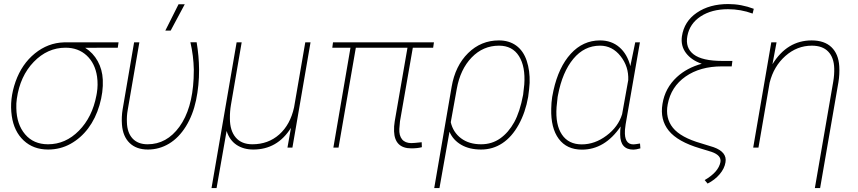

<svg xmlns="http://www.w3.org/2000/svg" viewBox="-20 -741 4307 964"><path d="M571.3 -501.5 407.7 -501Q447.8 -475.6 470.7 -433.8Q493.7 -392.1 496.1 -340.8Q499 -279.3 479.5 -212.9Q460 -146.5 422.9 -96.9Q385.7 -47.4 334.2 -18.8Q282.7 9.8 221.7 9.8Q147.5 9.8 98.9 -35.6Q50.3 -81.1 39.1 -158.7Q26.9 -242.7 58.1 -331.1Q89.4 -419.4 155 -472.7Q220.7 -525.9 300.8 -528.3H575.2ZM62 -197.8Q63.5 -116.7 106 -66.7Q148.4 -16.6 221.2 -16.6Q309.1 -16.6 376.2 -84.7Q443.4 -152.8 463.9 -261.2L466.3 -274.4Q473.1 -315.4 467.3 -356.4Q457.5 -422.9 415.3 -462.2Q373 -501.5 309.1 -501.5Q218.3 -501.5 149.4 -430.2Q80.6 -358.9 64.5 -245.1Q61 -222.2 62 -197.8Z M679.7 -528.3 621.1 -188Q615.7 -157.7 617.2 -127Q618.7 -74.7 645.5 -45.7Q672.4 -16.6 721.2 -16.6Q816.9 -16.6 880.9 -104.7Q944.8 -192.9 952.1 -346.7L953.1 -391.6Q951.7 -460.4 936 -528.8H967.3Q979 -459.5 979.5 -392.1Q980 -312.5 964.4 -238Q948.7 -163.6 913.3 -106.4Q877.9 -49.3 828.9 -19.8Q779.8 9.8 722.7 9.8Q664.6 9.8 630.6 -23.2Q596.7 -56.2 592.3 -115.7Q589.4 -153.8 595.7 -191.9L653.3 -528.3ZM876.5 -719.7H907.7L836.9 -587.4H810.1Z M1193.4 -528.3 1139.6 -214.8Q1133.8 -181.2 1134.3 -146Q1134.3 -85.4 1163.3 -51Q1192.4 -16.6 1247.1 -16.6Q1326.7 -16.6 1382.1 -65.9Q1437.5 -115.2 1456.5 -202.1L1512.7 -528.3H1539.1L1448.2 0H1423.3L1440.9 -99.1Q1372.6 9.8 1252 9.8Q1203.1 9.8 1168 -13.4Q1132.8 -36.6 1117.7 -83.5L1067.4 203.1H1042L1168 -528.3Z M2154.8 -501.5H2052.7L1988.3 -132.3L1984.9 -93.8Q1983.4 -60.5 1998.5 -41.7Q2013.7 -22.9 2044.4 -22.5Q2057.6 -22.5 2097.2 -26.9L2098.1 -2Q2076.2 3.9 2045.4 3.9Q1961.9 3.9 1958.5 -81.5Q1957.5 -106.9 1961.9 -132.3L2025.9 -501.5H1766.6L1679.7 0H1653.8L1739.7 -501.5H1648.4L1651.9 -528.3H2158.7Z M2484.9 -538.1Q2536.1 -538.1 2572 -512Q2607.9 -485.8 2624.5 -436Q2641.1 -386.2 2639.2 -324.7Q2637.7 -296.4 2631.8 -254.4Q2618.2 -176.8 2584.2 -115.2Q2550.3 -53.7 2502.4 -22Q2454.6 9.8 2395.5 9.8Q2336.9 9.8 2295.9 -13.9Q2254.9 -37.6 2236.8 -79.6L2186.5 203.1H2160.2L2247.6 -305.2Q2265.6 -410.6 2330.3 -474.4Q2395 -538.1 2484.9 -538.1ZM2243.2 -127.4Q2254.9 -76.7 2294.9 -46.6Q2335 -16.6 2395.5 -16.6Q2449.7 -16.6 2491.5 -46.1Q2533.2 -75.7 2561.8 -127.4Q2590.3 -179.2 2606.4 -264.6L2612.3 -316.9Q2618.7 -406.7 2585.7 -459.2Q2552.7 -511.7 2485.4 -511.7Q2405.3 -511.7 2348.1 -452.4Q2291 -393.1 2273.4 -294.9Z M3192.9 -528.3 3121.1 -116.2 3118.2 -92.8 3117.7 -85.4Q3113.8 -16.1 3160.2 -16.1Q3168.5 -16.1 3193.4 -20.5L3195.3 3.9Q3172.4 10.3 3160.6 10.3Q3094.2 10.3 3093.8 -65.4Q3093.3 -85.9 3096.2 -106Q3016.6 10.3 2901.9 10.3Q2825.7 10.3 2785.4 -43.9Q2745.1 -98.1 2747.6 -195.3Q2748 -225.6 2752.4 -254.4L2758.8 -286.6Q2784.7 -404.3 2845.9 -471.2Q2907.2 -538.1 2992.7 -538.1Q3050.3 -538.1 3089.8 -503.9Q3129.4 -469.7 3145 -408.7L3146.5 -417.5L3169.4 -528.3ZM2779.8 -254.4 2774.4 -203.1Q2768.1 -114.7 2801.3 -65.4Q2834.5 -16.1 2900.9 -16.1Q2966.3 -16.1 3025.1 -60.1Q3084 -104 3103.5 -167.5L3134.3 -338.9Q3137.2 -406.7 3095.7 -459.2Q3054.2 -511.7 2992.7 -511.7Q2913.6 -511.7 2858.6 -445.6Q2803.7 -379.4 2781.7 -264.2Z M3758.8 -672.9Q3699.2 -694.8 3635.3 -694.8Q3553.2 -694.8 3498 -658.7Q3442.9 -622.6 3431.2 -560.5Q3419.9 -500.5 3462.9 -467.8Q3505.9 -435.1 3606.9 -435.1H3657.2L3653.8 -407.7H3604.5Q3495.1 -407.7 3422.1 -356.7Q3349.1 -305.7 3332.5 -217.3Q3319.3 -147.9 3358.6 -99.4Q3397.9 -50.8 3500 -21.5L3563 -2Q3631.3 22.5 3622.6 73.7Q3617.7 105 3593.3 133.8Q3568.8 162.6 3532.7 180.7L3518.1 163.1Q3587.4 123 3597.2 72.8Q3603 39.1 3552.7 21.5L3495.1 3.9Q3382.8 -29.3 3337.9 -84.7Q3293 -140.1 3306.2 -219.2Q3318.8 -298.8 3378.4 -354Q3428.7 -400.4 3503.4 -420.9Q3451.7 -438.5 3424.3 -474.6Q3397 -510.7 3403.8 -558.6Q3415 -633.8 3478.8 -677.2Q3542.5 -720.7 3636.2 -720.7Q3701.7 -720.7 3764.6 -696.8Z M3858.4 -418.5Q3932.1 -538.1 4055.2 -538.1Q4119.1 -538.1 4154.5 -504.2Q4189.9 -470.2 4193.8 -408.7Q4196.3 -368.2 4189.5 -327.6L4097.7 203.1H4071.3L4163.6 -331.5Q4169.4 -365.2 4168.5 -397.9Q4167 -452.1 4138.4 -481.9Q4109.9 -511.7 4056.2 -511.7Q3981.9 -511.7 3923.3 -460Q3864.7 -408.2 3844.2 -325.7L3788.1 0H3761.7L3852.5 -528.3H3878.9Z"/></svg>

Font: Roboto Thin
Style: Italic
Weight: 250
Italic angle: -12°
Designer: Google
Version: Version 2.134; 2016